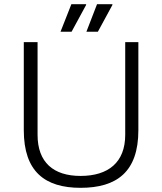

<svg xmlns="http://www.w3.org/2000/svg" viewBox="-20 -888 778 920"><path d="M394 -736H449L519 -865L518 -868H445ZM270 -736H323L393 -865L392 -868H322ZM366 12C540 12 643 -65 643 -264V-686H580V-242C580 -110 499 -45 366 -45C236 -45 160 -110 160 -242V-686H94V-264C94 -65 196 12 366 12Z"/></svg>

Font: Archivo ExtraLight
Style: Regular
Weight: 200
Designer: Hector Gatti
Foundry: Omnibus-Type
Version: Version 2.001